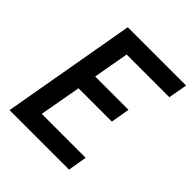

<svg xmlns="http://www.w3.org/2000/svg" viewBox="-194 -822 945 945"><g transform="rotate(45 278.0 -350.0)"><path d="M441 0H27L150 -700H556L538 -601H241L208 -415H440L423 -316H191L152 -99H458Z"/></g></svg>

Font: Cabin
Style: Medium Italic
Weight: 500
Designer: Pablo Impallari
Foundry: Pablo Impallari. www.impallari.com Igino Marini. www.ikern.com
Version: Version 1.005